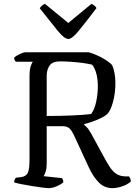

<svg xmlns="http://www.w3.org/2000/svg" viewBox="-20 -975 705 995"><path d="M232 0Q223 0 199 -3Q175 -6 145 -11Q115 -16 89.5 -21Q64 -26 53 -30Q53 -38 56 -44Q59 -50 62 -54L88 -57Q114 -60 123.5 -78Q133 -96 133 -148V-578Q133 -615 139.5 -633Q146 -651 150 -655H63Q54 -662 53 -675Q57 -681 68.5 -687.5Q80 -694 92 -699Q104 -704 110 -704H440Q472 -695 506 -677Q540 -659 560 -639Q569 -621 573.5 -596Q578 -571 578 -545Q578 -493 566 -448Q554 -403 536 -384Q519 -369 483 -354Q447 -339 416 -332V-328Q428 -319 435.5 -309Q443 -299 454 -280L515 -168Q531 -138 546 -114Q561 -90 580 -76Q599 -62 628 -61H649Q651 -57 654.5 -50.5Q658 -44 658 -34Q638 -17 611 -8.5Q584 0 563 0Q522 0 493.5 -28Q465 -56 442 -104L361 -279Q351 -299 340 -309.5Q329 -320 308 -321H222V-126Q222 -103 216.5 -85.5Q211 -68 206 -62L301 -52Q308 -45 308 -30Q294 -18 272 -9Q250 0 232 0ZM222 -374Q290 -374 350 -376.5Q410 -379 452 -384Q470 -408 478.5 -448Q487 -488 487 -528Q487 -563 479.5 -592.5Q472 -622 457 -640Q437 -645 406.5 -649Q376 -653 344.5 -655Q313 -657 291 -657Q253 -657 237.5 -636Q222 -615 222 -581ZM334 -773Q314 -773 279.5 -815Q245 -857 186 -932Q189 -938 196.5 -945Q204 -952 213 -955L334 -856L454 -955Q474 -946 480 -933Q420 -854 386.5 -813.5Q353 -773 334 -773Z"/></svg>

Font: Texturina Light
Style: Regular
Weight: 300
Designer: Guillermo Torres Carreño
Foundry: Omnibus-Type
Version: Version 1.002; ttfautohint (v1.8.3)